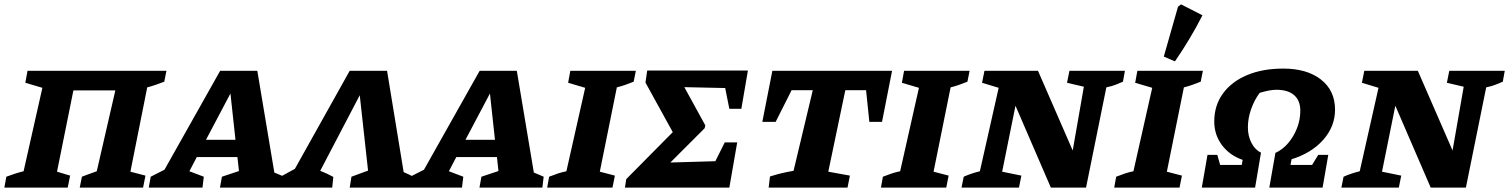

<svg xmlns="http://www.w3.org/2000/svg" viewBox="-36 -859 6909 879"><path d="M300 -445 225 -73 285 -55 274 0H-16L-7 -50Q12 -57 30 -63Q48 -69 72 -75L158 -457L80 -480L90 -535H726L716 -485Q694 -477 676 -470.5Q658 -464 638 -459L561 -73L630 -55L619 0H329L339 -50Q355 -56 369.5 -61.5Q384 -67 407 -75L492 -445Z M1220 -69Q1232 -64 1243 -59.5Q1254 -55 1265 -50L1259 0H971L980 -50L1058 -76L1051 -140H865L831 -75Q867 -62 897 -50L891 0H645L654 -50L717 -82L972 -535H1142ZM907 -219H1042L1019 -431Z M1736 -535 1812 -71Q1836 -61 1858 -49L1853 0H1565L1573 -50L1649 -78L1611 -423L1430 -77Q1461 -65 1490 -49L1485 0H1239L1248 -50L1314 -86L1565 -535Z M2408 -69Q2420 -64 2431 -59.5Q2442 -55 2453 -50L2447 0H2159L2168 -50L2246 -76L2239 -140H2053L2019 -75Q2055 -62 2085 -50L2079 0H1833L1842 -50L1905 -82L2160 -535H2330ZM2095 -219H2230L2207 -431Z M2469 0 2478 -50Q2498 -58 2517.5 -64.5Q2537 -71 2557 -75L2643 -457L2565 -480L2575 -535H2875L2865 -485Q2845 -477 2826.5 -470.5Q2808 -464 2788 -459L2710 -73L2779 -55L2768 0Z M2825 0 2831 -39 3044 -254 2919 -481 2927 -536H3388L3358 -361H3303L3284 -456L3097 -460L3193 -285L3190 -272L3033 -115L3239 -121L3282 -207H3339L3303 0Z M4048 -535 4002 -301H3944L3929 -446H3834L3756 -73L3855 -55L3844 0H3483L3489 -51Q3517 -60 3542.5 -66Q3568 -72 3597 -77L3685 -446H3588L3515 -301H3454L3500 -535Z M3997 0 4006 -50Q4026 -58 4045.5 -64.5Q4065 -71 4085 -75L4171 -457L4093 -480L4103 -535H4403L4393 -485Q4373 -477 4354.5 -470.5Q4336 -464 4316 -459L4238 -73L4307 -55L4296 0Z M4860 -535H5114L5105 -485Q5088 -478 5072.5 -471.5Q5057 -465 5029 -459L4936 0H4775L4613 -375L4552 -73L4640 -55L4629 0H4366L4376 -50Q4394 -58 4412 -64Q4430 -70 4450 -75L4536 -457L4460 -480L4471 -535H4716L4875 -170L4926 -462L4849 -480Z M5065 0 5074 -50Q5094 -58 5113.5 -64.5Q5133 -71 5153 -75L5239 -457L5161 -480L5171 -535H5471L5461 -485Q5441 -477 5422.5 -470.5Q5404 -464 5384 -459L5306 -73L5375 -55L5364 0ZM5343 -578 5292 -600 5357 -828 5371 -839 5469 -789Q5414 -681 5343 -578Z M5466 0 5492 -150H5537L5550 -104H5649L5653 -127Q5593 -148 5558 -195Q5523 -242 5523 -303Q5523 -376 5562.5 -430.5Q5602 -485 5673 -515Q5744 -545 5839 -545Q5948 -545 6012 -494.5Q6076 -444 6076 -357Q6076 -280 6022 -219Q5968 -158 5877 -130L5872 -104H5971L5999 -150H6045L6019 0H5775L5803 -159Q5836 -174 5861.5 -204Q5887 -234 5902 -272.5Q5917 -311 5917 -352Q5917 -399 5888.5 -423.5Q5860 -448 5808 -448Q5777 -448 5731 -434Q5707 -402 5692 -360Q5677 -318 5677 -276Q5677 -236 5693.5 -204.5Q5710 -173 5737 -160L5710 0Z M6599 -535H6853L6844 -485Q6827 -478 6811.5 -471.5Q6796 -465 6768 -459L6675 0H6514L6352 -375L6291 -73L6379 -55L6368 0H6105L6115 -50Q6133 -58 6151 -64Q6169 -70 6189 -75L6275 -457L6199 -480L6210 -535H6455L6614 -170L6665 -462L6588 -480Z"/></svg>

Font: Piazzolla SC
Style: Bold Italic
Weight: 700
Italic angle: -11.3°
Designer: Juan Pablo del Peral
Foundry: Huerta Tipografica
Version: Version 1.330